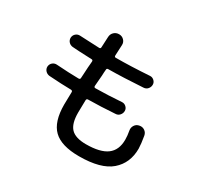

<svg xmlns="http://www.w3.org/2000/svg" viewBox="-170 -1016 1341 1282"><g transform="rotate(30 500.0 -375.0)"><path d="M138.7 -321.3Q120.1 -323.2 107.4 -336.9Q94.7 -350.6 95.7 -370.1Q97.7 -388.7 111.3 -400.4Q125 -412.1 143.6 -411.1Q240.2 -404.3 315.4 -403.3Q328.1 -403.3 328.1 -415Q329.1 -428.7 330.6 -457.5Q332 -486.3 333 -500Q333 -507.8 335 -523.4Q336.9 -539.1 336.9 -546.9Q336.9 -558.6 326.2 -558.6Q201.2 -563.5 175.8 -566.4Q157.2 -568.4 145 -582Q132.8 -595.7 133.8 -615.2Q135.7 -633.8 149.4 -645.5Q163.1 -657.2 181.6 -656.2Q207 -654.3 332 -649.4Q343.8 -649.4 343.8 -660.2Q345.7 -686.5 347.7 -742.2Q348.6 -764.6 364.3 -779.8Q379.9 -794.9 403.3 -794.9Q425.8 -794.9 440.9 -779.3Q456.1 -763.7 455.1 -742.2Q453.1 -688.5 451.2 -659.2Q451.2 -647.5 460.9 -647.5Q576.2 -647.5 720.7 -657.2Q738.3 -658.2 752 -645.5Q765.6 -632.8 765.6 -615.2Q765.6 -596.7 753.4 -582.5Q741.2 -568.4 721.7 -567.4Q573.2 -557.6 456.1 -556.6Q444.3 -556.6 444.3 -545.9Q443.4 -538.1 442.4 -522.5Q441.4 -506.8 441.4 -499L434.6 -415Q434.6 -403.3 445.3 -403.3Q538.1 -404.3 646.5 -412.1Q664.1 -413.1 677.7 -400.4Q691.4 -387.7 691.4 -370.1Q691.4 -351.6 679.2 -337.4Q667 -323.2 648.4 -322.3Q537.1 -314.5 441.4 -313.5Q429.7 -313.5 428.7 -301.8Q426.8 -235.4 426.8 -205.1Q426.8 -120.1 461.4 -84Q496.1 -47.9 577.1 -47.9Q686.5 -47.9 738.3 -86.4Q790 -125 790 -205.1Q790 -236.3 783.2 -272.5Q779.3 -293.9 791 -312Q802.7 -330.1 824.2 -334Q846.7 -338.9 864.7 -326.7Q882.8 -314.5 886.7 -292Q896.5 -235.4 897.5 -198.2Q897.5 -86.9 821.3 -21Q745.1 44.9 577.1 44.9Q440.4 44.9 379.9 -13.7Q319.3 -72.3 319.3 -205.1Q319.3 -236.3 321.3 -301.8Q321.3 -312.5 309.6 -313.5Q235.4 -314.5 138.7 -321.3Z"/></g></svg>

Font: Rounded-X Mgen+ 2m medium
Style: Regular
Weight: 500
Designer: [Source Han Sans]
Ryoko NISHIZUKA  (kana & ideographs); Paul D. Hunt (Latin, Greek & Cyrillic); Wenlong ZHANG  (bopomofo
Version: Version 1.059.20150602